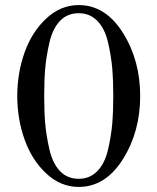

<svg xmlns="http://www.w3.org/2000/svg" viewBox="-20 -720 620 756"><path d="M290 -16Q334 -16 363.5 -46.5Q393 -77 405.5 -131.5Q418 -186 422 -233.5Q426 -281 426 -342Q426 -403 422 -450.5Q418 -498 405.5 -552.5Q393 -607 363.5 -637.5Q334 -668 290 -668Q245 -668 216 -637.5Q187 -607 174.5 -552Q162 -497 158 -450.5Q154 -404 154 -342Q154 -280 158 -233.5Q162 -187 174.5 -132Q187 -77 216 -46.5Q245 -16 290 -16ZM290 -700Q395 -700 463.5 -591.5Q532 -483 532 -342Q532 -201 463.5 -92.5Q395 16 290 16Q219 16 162.5 -36.5Q106 -89 77 -170Q48 -251 48 -342Q48 -433 77 -514Q106 -595 162.5 -647.5Q219 -700 290 -700Z"/></svg>

Font: Old Standard TT
Style: Regular
Weight: 400
Designer: Alexey Kryukov <alexios@thessalonica.org.ru>
Version: Version 2.2